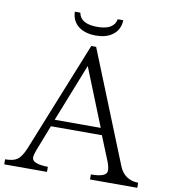

<svg xmlns="http://www.w3.org/2000/svg" viewBox="-97 -973 923 1043"><g transform="rotate(10 364.0 -451.5)"><path d="M351.1 -725.1H377.9L625 -111.8Q653.3 -39.6 731 -37.6V-9.8H470.2V-37.6Q558.1 -37.6 558.1 -73.7Q558.1 -93.8 547.4 -121.6L492.2 -257.8H210.9L155.8 -116.7Q145 -86.9 145 -73.7Q145 -39.1 232.9 -37.6V-9.8H-2.9V-37.6Q43 -37.6 64.9 -53.7Q86.9 -69.8 106.9 -117.7ZM351.1 -614.7 225.1 -295.9H479ZM498 -893.1Q496.6 -838.4 454.1 -809.1Q419.4 -785.2 365.2 -785.2Q308.6 -785.2 272 -811Q232.4 -840.3 231 -893.1H261.2Q271.5 -833 365.2 -833Q456.5 -833 467.3 -893.1Z"/></g></svg>

Font: I.Ming
Style: Regular
Weight: 400
Designer: Ichiten Fonts Project
Version: Version 5.10 Mar 24, 2018